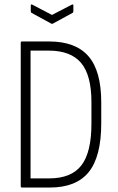

<svg xmlns="http://www.w3.org/2000/svg" viewBox="-20 -841 528 861"><path d="M79 0Q73 0 73 -6V-649Q73 -655 78 -655H201Q319 -655 376.5 -589Q434 -523 434 -382V-288Q434 -139 378 -69.5Q322 0 203 0ZM117 -41H200Q300 -41 345 -99.5Q390 -158 390 -286V-383Q390 -504 343.5 -559Q297 -614 199 -614H117ZM210 -735 122 -783Q118 -785 118 -791V-817Q118 -823 125 -820L213 -774L302 -820Q309 -823 309 -817V-791Q309 -785 305 -783L217 -735Q213 -733 210 -735Z"/></svg>

Font: Sofia Sans Condensed Light
Style: Regular
Weight: 300
Designer: Botio Nikoltchev, Ani Petrova
Foundry: lettersoup
Version: Version 4.101